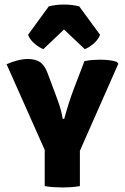

<svg xmlns="http://www.w3.org/2000/svg" viewBox="-20 -820 551 846"><path d="M352 -550.5Q370 -554.5 388.2 -555.8Q406.5 -557 421.5 -557Q441.5 -557 460.8 -554.8Q480 -552.5 494.5 -547.5L501.5 -539.5L332 -155.5V0Q312.5 3.5 292 4.8Q271.5 6 256.5 6Q242.5 6 219.5 4.8Q196.5 3.5 177 0V-159.5L9 -537Q30.5 -547 56.2 -553.5Q82 -560 102.5 -560Q135.5 -560 155.8 -546.8Q176 -533.5 188.5 -500.5L222 -411.5Q235.5 -375.5 243.2 -351.8Q251 -328 256.5 -296.5H263Q281.5 -365 304.5 -426.5ZM329 -792 421 -666.5Q411.5 -643 390.2 -626Q369 -609 353.5 -603.5L262 -690L171 -603.5Q155.5 -609 134.2 -626Q113 -643 103.5 -666.5L195 -792Q208.5 -795.5 226 -797.8Q243.5 -800 262 -800Q280.5 -800 298 -797.8Q315.5 -795.5 329 -792Z"/></svg>

Font: Signika SC
Style: Bold
Weight: 700
Designer: Anna Giedryś
Foundry: Anna Giedryś
Version: Version 2.000; ttfautohint (v1.8.3) -l 8 -r 50 -G 200 -x 9 -